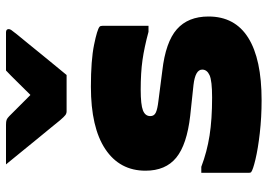

<svg xmlns="http://www.w3.org/2000/svg" viewBox="-146 -735 892 640"><g transform="rotate(-90 300.0 -415.0)"><path d="M370 -639H249Q242 -639 236.5 -643Q231 -647 219 -661Q212 -670 195 -690.5Q178 -711 156 -738Q134 -765 112 -792Q90 -819 72 -841H204Q215 -841 220.5 -839Q226 -837 233 -830L303 -760H304Q332 -788 350 -806.5Q368 -825 385 -841H512Q523 -841 523 -832Q523 -828 520 -823.5Q517 -819 505 -804Q494 -791 475.5 -768Q457 -745 436.5 -720Q416 -695 398 -673Q380 -651 370 -639ZM295 -154Q351 -154 369.5 -162.5Q388 -171 388 -187Q388 -210 337 -216L234 -227Q138 -238 94.5 -273.5Q51 -309 51 -376Q51 -462 123 -510Q195 -558 331 -558Q419 -558 470.5 -547.5Q522 -537 531 -529Q534 -526 534 -519V-366H514Q462 -380 420 -386Q378 -392 321 -392Q271 -392 252 -384.5Q233 -377 233 -360Q233 -347 245 -341.5Q257 -336 283 -333L384 -320Q480 -309 522.5 -271.5Q565 -234 565 -166Q565 -78 494 -33.5Q423 11 286 11Q229 11 176.5 5Q124 -1 88.5 -9.5Q53 -18 46 -24Q44 -26 44 -31V-190H64Q114 -171 168 -162.5Q222 -154 295 -154Z"/></g></svg>

Font: Recursive Mn Lnr St Blk
Style: Regular
Weight: 900
Monospace: yes
Version: Version 1.079;hotconv 1.0.112;makeotfexe 2.5.65598; ttfautoh